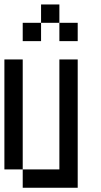

<svg xmlns="http://www.w3.org/2000/svg" viewBox="-20 -937 457 873"><path d="M0 -166.7V-666.7H83.3V-166.7ZM83.3 -166.7H250V-666.7H333.3V-83.3H83.3ZM83.3 -750V-833.3H166.7V-750ZM250 -916.7V-833.3H166.7V-916.7ZM250 -833.3H333.3V-750H250Z"/></svg>

Font: Galmuri11 Condensed
Style: Regular
Weight: 400
Width: 3
Designer: Lee Minseo (quiple)
Version: Version 2.399;hotconv 1.1.1;makeotfexe 2.6.0 DEVELOPMENT